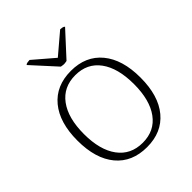

<svg xmlns="http://www.w3.org/2000/svg" viewBox="-199 -809 936 936"><g transform="rotate(-45 268.5 -341.0)"><path d="M269 12Q166 12 108.5 -57Q51 -126 51 -251Q51 -375 108.5 -444.5Q166 -514 269 -514Q371 -514 428.5 -444.5Q486 -375 486 -251Q486 -126 428.5 -57Q371 12 269 12ZM269 -18Q351 -18 396 -79.5Q441 -141 441 -251Q441 -361 396 -422.5Q351 -484 269 -484Q187 -484 141.5 -422.5Q96 -361 96 -251Q96 -141 141.5 -79.5Q187 -18 269 -18ZM164 -694 269 -604 375 -694Q380 -694 388.5 -692.5Q397 -691 401 -686L288 -563Q282 -562 275.5 -561Q269 -560 262 -561Q255 -562 249 -563L137 -686Q139 -691 149 -692.5Q159 -694 164 -694Z"/></g></svg>

Font: Arima ExtraLight
Style: Regular
Weight: 250
Designer: Joana Correia and Natanael Gama
Foundry: NDISCOVER
Version: Version 1.101;gftools[0.9.23]